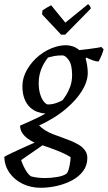

<svg xmlns="http://www.w3.org/2000/svg" viewBox="-51 -676 510 908"><path d="M141 212Q95 212 56.5 193.5Q18 175 -5.5 142Q-29 109 -31 66Q-18 58 4.5 47.5Q27 37 52 25.5Q77 14 99 4.5Q121 -5 134 -10L162 3L49 81Q53 94 60.5 110Q68 126 77 139Q86 152 96 158Q110 162 127 164Q144 166 163 166Q189 166 219.5 161Q250 156 265 144Q273 133 278 107.5Q283 82 283 67Q264 55 237 43.5Q210 32 179 21Q148 10 115 0Q96 -9 79.5 -21Q63 -33 53.5 -48.5Q44 -64 44 -82Q56 -87 78.5 -97Q101 -107 125 -118.5Q149 -130 164 -139Q146 -140 127 -146.5Q108 -153 91.5 -168Q75 -183 65 -208Q55 -233 55 -269Q55 -309 77.5 -347.5Q100 -386 135 -414Q154 -429 174.5 -439.5Q195 -450 217 -456Q239 -462 261 -462Q278 -462 294 -456.5Q310 -451 324 -439Q345 -441 367 -444Q389 -447 406 -449.5Q423 -452 428 -454L439 -443Q436 -431 429.5 -415Q423 -399 415 -385Q404 -385 387 -391Q370 -397 357 -404L354 -398Q358 -387 361 -367.5Q364 -348 364 -332Q364 -310 356.5 -288Q349 -266 335.5 -244.5Q322 -223 303.5 -202.5Q285 -182 264 -164Q249 -151 233 -139.5Q217 -128 200.5 -118Q184 -108 167.5 -99Q151 -90 134 -83Q145 -71 161.5 -60.5Q178 -50 198 -42Q218 -34 239 -27Q262 -19 284 -10Q306 -1 323.5 10Q341 21 351.5 36Q362 51 362 71Q362 106 342.5 132.5Q323 159 290.5 176.5Q258 194 219 203Q180 212 141 212ZM176 -182Q196 -182 215.5 -189Q235 -196 245 -202Q250 -208 261 -225Q272 -242 281 -266.5Q290 -291 290 -321Q290 -370 274 -392Q258 -414 245 -414Q221 -414 205.5 -411Q190 -408 176 -404Q172 -399 164.5 -388Q157 -377 149.5 -361.5Q142 -346 137 -326.5Q132 -307 132 -284Q132 -252 139.5 -229Q147 -206 157.5 -194Q168 -182 176 -182ZM238 -512 148 -608 150 -627Q164 -636 174 -642Q184 -648 191 -651L258 -569L365 -656Q368 -656 373.5 -648Q379 -640 378 -635L257 -512Z"/></svg>

Font: Labrada
Style: Italic
Weight: 400
Italic angle: -7°
Designer: Mercedes Jáuregui
Foundry: Omnibus-Type Team
Version: Version 1.000